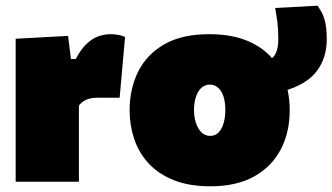

<svg xmlns="http://www.w3.org/2000/svg" viewBox="-20 -638 1167 674"><path d="M35 0Q35 -52 35 -101Q35 -150 35 -213V-263Q35 -322.5 35 -381.2Q35 -440 35 -502L219 -512L229 -431H246Q264.5 -466 284.8 -484.8Q305 -503.5 326.2 -510.8Q347.5 -518 369 -518Q377.5 -518 392 -516Q406.5 -514 419 -508L400 -295Q377.5 -295 359.8 -295Q342 -295 324 -295Q310.5 -295 299.8 -293Q289 -291 281 -287Q273 -283 267 -278Q261 -273 257 -267V-200Q257 -147 257 -99.5Q257 -52 257 0Z M719 16Q643.5 16 589.5 -5.8Q535.5 -27.5 501.2 -65Q467 -102.5 451 -150.5Q435 -198.5 435 -251Q435 -326 465 -386.5Q495 -447 556.8 -482.5Q618.5 -518 714 -518Q787.5 -518 841 -497.5Q894.5 -477 929 -440.5Q963.5 -404 980.2 -355.5Q997 -307 997 -251Q997 -174 965.8 -113.8Q934.5 -53.5 872.5 -18.8Q810.5 16 719 16ZM718 -161Q736 -161 747.8 -173.5Q759.5 -186 765.2 -206.5Q771 -227 771 -251Q771 -281.5 763.8 -301.5Q756.5 -321.5 744.2 -331.2Q732 -341 717 -341Q699 -341 686.5 -329.2Q674 -317.5 667.5 -297.2Q661 -277 661 -251Q661 -227 667.8 -206.5Q674.5 -186 687.2 -173.5Q700 -161 718 -161ZM856 -306 836 -412Q887 -412 913 -421.8Q939 -431.5 948 -450.8Q957 -470 957 -499Q957 -534.5 953.8 -559.5Q950.5 -584.5 946 -610L1095 -618Q1102.5 -607 1110 -593.2Q1117.5 -579.5 1122.2 -557.2Q1127 -535 1127 -499Q1127 -442.5 1099.5 -399Q1072 -355.5 1012.2 -330.8Q952.5 -306 856 -306Z"/></svg>

Font: Commissioner Thin Black
Style: Regular
Weight: 900
Version: Version 1.000